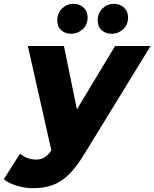

<svg xmlns="http://www.w3.org/2000/svg" viewBox="-93 -783 809 1006"><path d="M80 203Q37 203 -5.5 190Q-48 177 -73 156L12 22Q28 36 49.5 44.5Q71 53 96 53Q122 53 140.5 41.5Q159 30 176 5L53 -542H242L310 -210L510 -542H696L349 24Q307 93 267 132Q227 171 182 187Q137 203 80 203ZM493 -606Q461 -606 440 -624.5Q419 -643 419 -676Q419 -715 444.5 -739Q470 -763 504 -763Q535 -763 556.5 -743.5Q578 -724 578 -692Q578 -653 552 -629.5Q526 -606 493 -606ZM281 -606Q249 -606 228 -624.5Q207 -643 207 -676Q207 -715 232.5 -739Q258 -763 292 -763Q324 -763 345 -743.5Q366 -724 366 -692Q366 -653 340 -629.5Q314 -606 281 -606Z"/></svg>

Font: Montserrat ExtraBold
Style: Italic
Weight: 800
Italic angle: -11.3°
Designer: Julieta Ulanovsky
Foundry: Julieta Ulanovsky
Version: Version 9.000; ttfautohint (v1.8.4.7-5d5b)